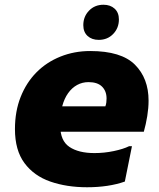

<svg xmlns="http://www.w3.org/2000/svg" viewBox="-20 -778 672 809"><path d="M347 11Q261 11 192 -13Q123 -37 83 -91Q43 -145 43 -234Q43 -309 67 -369.5Q91 -430 133.5 -473Q176 -516 234.5 -539.5Q293 -563 360 -563Q491 -563 548.5 -505.5Q606 -448 606 -354Q606 -323 600.5 -289Q595 -255 586 -223H161V-330H424Q427 -338 428 -346.5Q429 -355 429 -363Q429 -394 410 -413Q391 -432 353 -432Q327 -432 305 -420Q283 -408 267 -385.5Q251 -363 242.5 -331.5Q234 -300 234 -260V-247Q234 -185 272.5 -159Q311 -133 378 -133Q419 -133 459.5 -141.5Q500 -150 524 -162H536L506 -13Q472 -1 432 5Q392 11 347 11ZM396 -610Q367 -610 349 -626.5Q331 -643 331 -672Q331 -708 355 -733Q379 -758 416 -758Q445 -758 463 -741.5Q481 -725 481 -696Q481 -660 457 -635Q433 -610 396 -610Z"/></svg>

Font: Kufam ExtraBold
Style: Italic
Weight: 800
Italic angle: -11°
Designer: Artur Schmal
Foundry: Original Type
Version: Version 1.301; ttfautohint (v1.8.3)